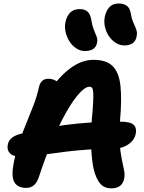

<svg xmlns="http://www.w3.org/2000/svg" viewBox="-20 -1046 807 1077"><path d="M604.4 10.6Q574.2 10.6 553.7 -5Q533.2 -20.6 518.4 -57Q504 -90.8 497.5 -144.2Q491 -197.6 490.7 -257Q490.4 -316.4 494.4 -368Q500.4 -431.6 502.4 -470Q504.4 -508.4 502.9 -527.3Q501.4 -546.2 496.4 -552.8Q491.4 -559.4 481.8 -559.4Q459.2 -559.4 426.3 -524.1Q393.4 -488.8 355 -422.4Q316.6 -356 276.7 -263.6Q236.8 -171.2 199.4 -57Q188 -22 170.3 -7Q152.6 8 127 8Q78.4 8 60.2 -24.8Q42 -57.6 57.6 -135.8Q70.2 -199 89.4 -253.9Q108.6 -308.8 129.6 -359.4Q150.6 -410 168.7 -457.7Q186.8 -505.4 197.4 -552.4Q203 -579.6 216.2 -591.9Q229.4 -604.2 251.8 -604.2Q271.8 -604.2 291.2 -594.3Q310.6 -584.4 322.8 -558.4L260 -538.6Q312.6 -617.4 375.6 -663.9Q438.6 -710.4 504.2 -710.4Q576.4 -710.4 612.1 -675Q647.8 -639.6 655.8 -563.5Q663.8 -487.4 653 -365Q646.6 -293.2 651 -241.8Q655.4 -190.4 662.8 -154.5Q670.2 -118.6 675.7 -92.4Q681.2 -66.2 676.6 -44.6Q671.2 -17.2 653.2 -3.3Q635.2 10.6 604.4 10.6ZM103.2 -166.8Q54.2 -166.8 35.9 -185.8Q17.6 -204.8 23.8 -235.6Q28 -256 43.9 -270.5Q59.8 -285 89.8 -293.6Q202 -325.4 342.5 -344.5Q483 -363.6 652.8 -363.6Q711.8 -363.6 729.8 -345.7Q747.8 -327.8 741.6 -296.8Q734.6 -259.6 698.7 -235.5Q662.8 -211.4 611 -211.4Q535.8 -211.4 471.6 -206.8Q407.4 -202.2 353.4 -195.7Q299.4 -189.2 254.1 -182.6Q208.8 -176 171.5 -171.4Q134.2 -166.8 103.2 -166.8ZM678.2 -791.2Q652.2 -791.2 629.5 -805.4Q606.8 -819.6 590.9 -843.3Q575 -867 568.6 -895.8Q562.2 -924.6 568 -952.8Q575.2 -986 593.9 -1006.2Q612.6 -1026.4 646.4 -1026.4Q673.2 -1026.4 691.3 -1013.5Q709.4 -1000.6 714.4 -966.8Q718.4 -942.8 725.1 -926.5Q731.8 -910.2 737.7 -897.3Q743.6 -884.4 746.7 -871.6Q749.8 -858.8 746.2 -840.4Q740.8 -814.6 723.1 -802.9Q705.4 -791.2 678.2 -791.2ZM456.6 -759.8Q430.6 -759.8 408.3 -774.4Q386 -789 370.5 -812.7Q355 -836.4 348.2 -865.2Q341.4 -894 347.2 -922.2Q354.4 -955.4 373.5 -975.2Q392.6 -995 428 -995Q454.8 -995 471.1 -980.9Q487.4 -966.8 492.8 -930.6Q497 -905 503.2 -887.5Q509.4 -870 515.3 -857.1Q521.2 -844.2 524.4 -832.6Q527.6 -821 524.6 -806.6Q519.4 -781.6 502 -770.7Q484.6 -759.8 456.6 -759.8Z"/></svg>

Font: Shantell Sans Light
Style: Italic
Weight: 300
Italic angle: -11°
Designer: Stephen Nixon, Anya Danilova, Shantell Martin
Foundry: Arrow Type
Version: Version 1.008;[ac192a2d6]